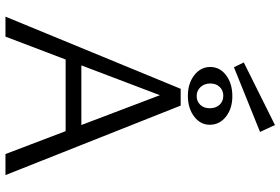

<svg xmlns="http://www.w3.org/2000/svg" viewBox="-186 -866 1052 721"><g transform="rotate(90 340.5 -506.0)"><path d="M473 -226H204L118 0H43L314 -658H377L638 0H559ZM215 -895 450 -1012 476 -956 233 -858ZM232 -769Q232 -805 263 -828.5Q294 -852 342 -852Q388 -852 418.5 -828Q449 -804 449 -767Q449 -732 418 -708.5Q387 -685 340 -685Q294 -685 263 -709Q232 -733 232 -769ZM387 -767Q387 -790 374 -804Q361 -818 340 -818Q320 -818 307 -804.5Q294 -791 294 -769Q294 -747 307.5 -732.5Q321 -718 341 -718Q361 -718 374 -731.5Q387 -745 387 -767ZM450 -285 338 -580 226 -285Z"/></g></svg>

Font: LXGW Bright TC
Style: Regular
Weight: 400
Designer: Christian Thalmann (Catharsis Fonts)
Foundry: LXGW / Christian Thalmann (Catharsis Fonts) / Fontworks Inc.
Version: Version 5.501